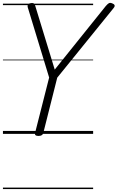

<svg xmlns="http://www.w3.org/2000/svg" viewBox="-20 -910 799 1305"><path d="M241 14Q214 14 218 -5L314 -383L169 -859Q165 -873 171.5 -880.5Q178 -888 191 -889Q205 -891 210.5 -886Q216 -881 220 -869L352 -437L699 -869Q712 -884 720.5 -888.5Q729 -893 743 -887Q755 -883 758.5 -875Q762 -867 752 -855L369 -382L274 -5Q269 14 241 14ZM0 365H613V375H0ZM0 -20H613V0H0ZM0 -505H613V-500H0ZM0 -885H613V-875H0Z"/></svg>

Font: Playwrite IS Guides
Style: Regular
Weight: 400
Designer: Veronika Burian, José Scaglione
Foundry: TypeTogether
Version: Version 1.003